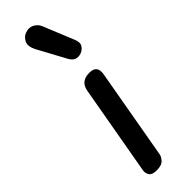

<svg xmlns="http://www.w3.org/2000/svg" viewBox="-279 -821 823 823"><g transform="rotate(-45 133.0 -409.0)"><path d="M91.5 0Q64.5 0 56 -13.2Q47.5 -26.5 50 -42L123 -454.5Q125 -465 131 -475.8Q137 -486.5 149.8 -493.5Q162.5 -500.5 183.5 -500.5Q207.5 -500.5 216.8 -488.2Q226 -476 222 -452.5L149 -39Q147.5 -28.5 135 -14.2Q122.5 0 91.5 0ZM222 -588.5Q206.5 -580 189.5 -583Q172.5 -586 160.5 -607.5L91 -736Q75 -767 85.2 -787.8Q95.5 -808.5 115.5 -814.5Q137.5 -822 156 -812.2Q174.5 -802.5 182.5 -782.5L239.5 -643Q248 -621.5 242 -609Q236 -596.5 222 -588.5Z"/></g></svg>

Font: Edu AU VIC WA NT Hand Medium
Style: Regular
Weight: 500
Version: Version 1.001